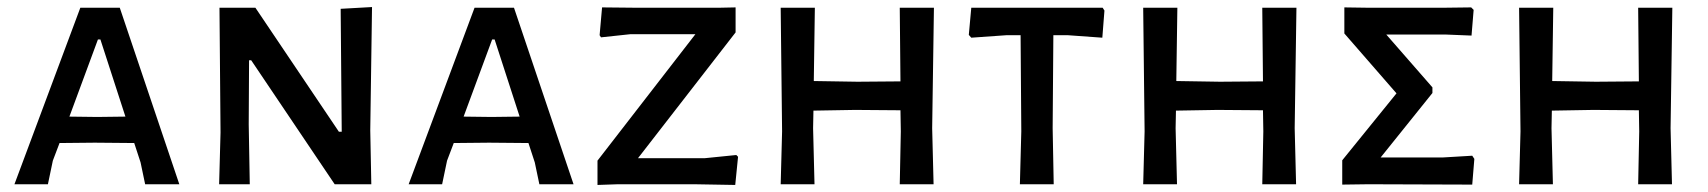

<svg xmlns="http://www.w3.org/2000/svg" viewBox="-20 -523 4849 545"><path d="M320 -501 489 0H392L379 -62L361 -117L249 -118L149 -117L130 -67L116 0H21L208 -501ZM256 -191 336 -192 265 -411H258L177 -192Z M1036 -503 1031 -153 1034 0H930L693 -352H687L686 -170L689 0H602L606 -147L603 -501H705L942 -149H950L947 -498Z M1439 -501 1608 0H1511L1498 -62L1480 -117L1368 -118L1268 -117L1249 -67L1235 0H1140L1327 -501ZM1375 -191 1455 -192 1384 -411H1377L1296 -192Z M2068 -502V-431L1791 -74H1981L2070 -83L2075 -78L2067 2L1951 0H1734L1676 2V-67L1954 -426H1770L1686 -417L1682 -423L1689 -502L1789 -501H2020Z M2631 -501 2626 -159 2630 0H2534L2537 -150L2536 -210L2407 -211L2289 -209L2288 -159L2292 0H2196L2200 -150L2196 -501H2293L2290 -293L2414 -291L2536 -292L2534 -501Z M3110 -501 3115 -493 3109 -416 3012 -423H2970L2968 -159L2971 0H2875L2879 -150L2877 -423H2836L2737 -416L2730 -424L2737 -501Z M3660 -501 3655 -159 3659 0H3563L3566 -150L3565 -210L3436 -211L3318 -209L3317 -159L3321 0H3225L3229 -150L3225 -501H3322L3319 -293L3443 -291L3565 -292L3563 -501Z M4156 -502 4163 -495 4157 -422 4083 -425H3915L4046 -275V-259L3899 -76H4075L4159 -81L4165 -72L4159 1L3864 0L3790 1V-68L3944 -258L3796 -428V-502L3866 -501H4075Z M4727 -501 4722 -159 4726 0H4630L4633 -150L4632 -210L4503 -211L4385 -209L4384 -159L4388 0H4292L4296 -150L4292 -501H4389L4386 -293L4510 -291L4632 -292L4630 -501Z"/></svg>

Font: Alegreya Sans SC Medium
Style: Regular
Weight: 500
Designer: Juan Pablo del Peral
Foundry: Huerta Tipografica
Version: Version 2.001;PS 002.001;hotconv 1.0.88;makeotf.lib2.5.64775